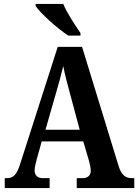

<svg xmlns="http://www.w3.org/2000/svg" viewBox="-20 -951 699 971"><path d="M325 -771H387V-784C361 -822 318 -886 300 -931H160V-921C182 -886 270 -807 325 -771ZM4 0H231V-50H197C169 -50 155 -65 155 -90C155 -107 163 -134 167 -150L191 -236H401L430 -138C434 -124 439 -102 439 -87C439 -62 421 -50 398 -50H368V0H659V-50H648C616 -50 594 -65 580 -111L395 -714H272L83 -125C64 -63 45 -50 14 -50H4ZM210 -295 264 -483C277 -527 290 -576 300 -617C308 -574 321 -525 334 -478L383 -295Z"/></svg>

Font: Noto Serif Thai Condensed
Style: Bold
Weight: 700
Width: 3
Designer: Monotype Design Team
Foundry: Monotype Imaging Inc.
Version: Version 2.002